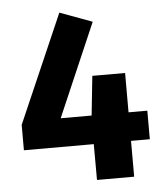

<svg xmlns="http://www.w3.org/2000/svg" viewBox="-51 -737 665 782"><g transform="rotate(-5 282.0 -346.0)"><path d="M220.6 -692.2 352.8 -643.4 188.6 -263.2H542.8V-146.4H28V-250.2ZM466 -424V0H314L313.4 -247.2L332 -424Z"/></g></svg>

Font: Firava
Style: Regular
Weight: 400
Designer: Carrois Corporate & Edenspiekermann AG
Foundry: Greg Finn Gibson
Version: Version 5.000